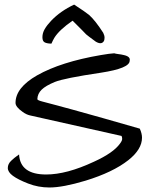

<svg xmlns="http://www.w3.org/2000/svg" viewBox="-20 -830 683 851"><path d="M64.5 -145.5Q69.3 -56.6 184.6 -56.6Q275.4 -56.6 396.5 -113.3Q482.4 -152.3 511.7 -193.4Q521.5 -206.1 521.5 -214.4Q521.5 -222.7 518.6 -227.5L113.3 -318.4Q95.7 -322.3 79.1 -335Q48.8 -356.4 48.8 -374Q48.8 -441.4 144.5 -496.1Q250 -555.7 426.8 -585.9Q466.8 -592.8 486.3 -593.8Q492.2 -591.8 504.4 -590.3Q516.6 -588.9 529.3 -585.9Q559.6 -579.1 554.7 -560.5Q554.7 -527.3 427.7 -507.8Q263.7 -483.4 223.1 -466.8Q182.6 -450.2 164.6 -432.6Q146.5 -415 145.5 -390.6Q145.5 -385.7 168 -379.9Q190.4 -374 221.7 -365.7Q252.9 -357.4 302.7 -343.8Q423.8 -310.5 599.6 -259.8Q609.4 -238.3 609.4 -219.7Q609.4 -168 548.8 -120.1Q480.5 -66.4 359.4 -29.3Q258.8 1 199.2 1Q149.4 1 104.5 -16.6Q59.6 -34.2 37.1 -50.8Q14.6 -67.4 14.6 -85.4Q14.6 -103.5 29.8 -117.7Q44.9 -131.8 53.2 -137.2Q61.5 -142.6 64.5 -145.5ZM207 -738.3Q248 -781.2 308.6 -809.6Q358.4 -777.3 375 -763.7Q402.3 -739.3 437.5 -684.6Q443.4 -672.9 443.4 -662.6Q443.4 -652.3 439.5 -646.5Q428.7 -630.9 404.3 -645.5Q368.2 -671.9 361.8 -677.7Q355.5 -683.6 343.8 -696.3Q332 -709 301.8 -738.3Q242.2 -697.3 220.7 -662.1Q213.9 -650.4 208 -636.7Q190.4 -636.7 179.2 -641.6Q168 -646.5 168 -665Q168 -683.6 178.2 -701.2Q188.5 -718.8 207 -738.3Z"/></svg>

Font: Architects Daughter
Style: Regular
Weight: 400
Designer: Kimberly Geswein
Foundry: Kimberly Geswein
Version: Version 1.003 2010